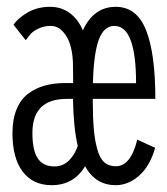

<svg xmlns="http://www.w3.org/2000/svg" viewBox="-20 -532 490 563"><path d="M139.5 -44Q164.5 -44 182 -61.2Q199.5 -78.5 208 -104Q195.5 -157 194 -242H175.5Q75 -242 75 -142Q75 -91 90.8 -67.5Q106.5 -44 139.5 -44ZM315.5 -456Q284 -456 269.2 -414.2Q254.5 -372.5 252.5 -288H379Q379 -456 315.5 -456ZM131.5 11Q76.5 11 46.5 -28.8Q16.5 -68.5 16.5 -141.5Q16.5 -182 28.5 -211.2Q40.5 -240.5 62.2 -257Q84 -273.5 111 -281Q138 -288.5 171 -288.5H194.5L194 -339.5Q194 -369 187.5 -394.8Q181 -420.5 165.5 -438.2Q150 -456 128.5 -456Q109.5 -456 94 -448.8Q78.5 -441.5 71.2 -433.8Q64 -426 55.5 -414L19.5 -459.5Q33 -479 61.2 -495.5Q89.5 -512 127 -512Q159.5 -512 184.2 -494Q209 -476 223 -443Q254.5 -512 319.5 -512Q381 -512 408.2 -443.8Q435.5 -375.5 435.5 -242H252Q252 -190.5 254.8 -156.8Q257.5 -123 264.8 -96Q272 -69 285.2 -56.8Q298.5 -44.5 319.5 -44.5Q363.5 -44.5 382.5 -122.5L435 -98.5Q419.5 -44.5 387.8 -16.8Q356 11 319.5 11Q260 11 229.5 -44.5Q196 11 131.5 11Z"/></svg>

Font: League Mono Condensed Light
Style: Regular
Weight: 300
Width: 1
Designer: Tyler Finck
Foundry: The League of Moveable Type / Tyler Finck
Version: Version 2.210